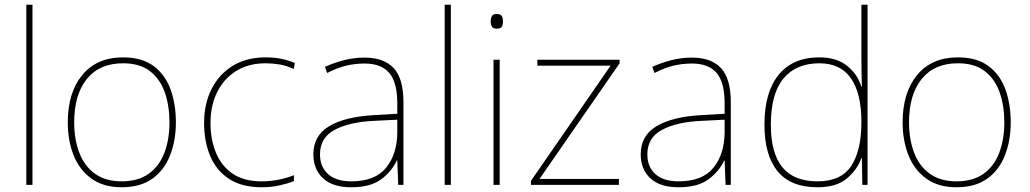

<svg xmlns="http://www.w3.org/2000/svg" viewBox="-20 -780 4344 810"><path d="M117 0H91V-760H117Z M722 -264Q722 -187 697.5 -124.5Q673 -62 622.5 -26Q572 10 493 10Q417 10 366.5 -26Q316 -62 291 -124Q266 -186 266 -264Q266 -390 327.5 -464Q389 -538 499 -538Q579 -538 628 -501.5Q677 -465 699.5 -403Q722 -341 722 -264ZM293 -264Q293 -191 315 -134.5Q337 -78 381.5 -46.5Q426 -15 493 -15Q563 -15 607.5 -47Q652 -79 673.5 -135.5Q695 -192 695 -264Q695 -333 675.5 -389.5Q656 -446 613 -479.5Q570 -513 499 -513Q400 -513 346.5 -447Q293 -381 293 -264Z M1084 10Q1000 10 946 -25.5Q892 -61 866.5 -122.5Q841 -184 841 -261Q841 -342 872.5 -404.5Q904 -467 962 -502.5Q1020 -538 1101 -538Q1137 -538 1166.5 -532Q1196 -526 1224 -514L1219 -489Q1189 -503 1159.5 -508Q1130 -513 1101 -513Q1029 -513 977 -481Q925 -449 896.5 -392Q868 -335 868 -261Q868 -193 890.5 -137Q913 -81 960.5 -48Q1008 -15 1084 -15Q1120 -15 1155.5 -22Q1191 -29 1220 -41V-16Q1195 -6 1160 2Q1125 10 1084 10Z M1518 -537Q1600 -537 1641 -492.5Q1682 -448 1682 -350V0H1660L1656 -103H1654Q1633 -57 1588 -23.5Q1543 10 1462 10Q1383 10 1342.5 -28Q1302 -66 1302 -129Q1302 -208 1368.5 -247.5Q1435 -287 1553 -294L1656 -300V-343Q1656 -433 1622 -472.5Q1588 -512 1518 -512Q1478 -512 1440.5 -503Q1403 -494 1360 -472L1351 -498Q1391 -516 1432.5 -526.5Q1474 -537 1518 -537ZM1555 -270Q1453 -265 1391.5 -232Q1330 -199 1330 -129Q1330 -76 1364 -45.5Q1398 -15 1462 -15Q1562 -15 1608.5 -72Q1655 -129 1656 -220V-275Z M1882 0H1856V-760H1882Z M2075 -721Q2093 -721 2097.5 -711.5Q2102 -702 2102 -690Q2102 -677 2097.5 -668Q2093 -659 2075 -659Q2060 -659 2055 -668Q2050 -677 2050 -690Q2050 -702 2055 -711.5Q2060 -721 2075 -721ZM2088 -528V0H2062V-528Z M2591 0H2220V-17L2556 -503H2247V-528H2594V-513L2256 -25H2591Z M2899 -537Q2981 -537 3022 -492.5Q3063 -448 3063 -350V0H3041L3037 -103H3035Q3014 -57 2969 -23.5Q2924 10 2843 10Q2764 10 2723.5 -28Q2683 -66 2683 -129Q2683 -208 2749.5 -247.5Q2816 -287 2934 -294L3037 -300V-343Q3037 -433 3003 -472.5Q2969 -512 2899 -512Q2859 -512 2821.5 -503Q2784 -494 2741 -472L2732 -498Q2772 -516 2813.5 -526.5Q2855 -537 2899 -537ZM2936 -270Q2834 -265 2772.5 -232Q2711 -199 2711 -129Q2711 -76 2745 -45.5Q2779 -15 2843 -15Q2943 -15 2989.5 -72Q3036 -129 3037 -220V-275Z M3429 10Q3315 10 3260 -58Q3205 -126 3205 -254Q3205 -391 3265 -464.5Q3325 -538 3437 -538Q3509 -538 3553.5 -502.5Q3598 -467 3614 -414H3616Q3615 -448 3614.5 -480Q3614 -512 3614 -543V-760H3640V0H3618L3616 -113H3614Q3596 -63 3552 -26.5Q3508 10 3429 10ZM3429 -15Q3529 -15 3571.5 -80.5Q3614 -146 3614 -263V-266Q3614 -386 3570 -449.5Q3526 -513 3437 -513Q3338 -513 3285 -448.5Q3232 -384 3232 -254Q3232 -134 3280.5 -74.5Q3329 -15 3429 -15Z M4244 -264Q4244 -187 4219.5 -124.5Q4195 -62 4144.5 -26Q4094 10 4015 10Q3939 10 3888.5 -26Q3838 -62 3813 -124Q3788 -186 3788 -264Q3788 -390 3849.5 -464Q3911 -538 4021 -538Q4101 -538 4150 -501.5Q4199 -465 4221.5 -403Q4244 -341 4244 -264ZM3815 -264Q3815 -191 3837 -134.5Q3859 -78 3903.5 -46.5Q3948 -15 4015 -15Q4085 -15 4129.5 -47Q4174 -79 4195.5 -135.5Q4217 -192 4217 -264Q4217 -333 4197.5 -389.5Q4178 -446 4135 -479.5Q4092 -513 4021 -513Q3922 -513 3868.5 -447Q3815 -381 3815 -264Z"/></svg>

Font: Noto Sans Thaana Thin
Style: Regular
Weight: 100
Designer: David Williams
Foundry: Google Inc.
Version: Version 3.001; ttfautohint (v1.8.4.7-5d5b)